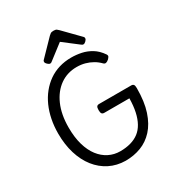

<svg xmlns="http://www.w3.org/2000/svg" viewBox="-258 -1308 1392 1496"><g transform="rotate(-30 437.5 -560.5)"><path d="M432 19Q353 18 288.5 -14.5Q224 -47 177.5 -106Q131 -165 106 -246.5Q81 -328 81 -427Q81 -493 93 -553Q105 -613 128 -664.5Q151 -716 184.5 -757.5Q218 -799 260.5 -829Q303 -859 354.5 -874.5Q406 -890 464 -890Q510 -890 555 -880.5Q600 -871 641.5 -846Q683 -821 716 -773Q724 -760 719.5 -751.5Q715 -743 705 -733Q691 -721 680 -718.5Q669 -716 659 -725Q634 -751 603.5 -768.5Q573 -786 538.5 -795.5Q504 -805 464 -805Q422 -805 384.5 -793.5Q347 -782 314.5 -759Q282 -736 256.5 -703.5Q231 -671 212.5 -629Q194 -587 184.5 -536.5Q175 -486 175 -427Q175 -339 194.5 -271.5Q214 -204 249 -158.5Q284 -113 331 -89.5Q378 -66 432 -66Q484 -66 526.5 -78Q569 -90 600.5 -114Q632 -138 653.5 -176.5Q675 -215 686.5 -267.5Q698 -320 699 -388H473Q458 -388 451.5 -397Q445 -406 445 -428Q445 -451 451.5 -459.5Q458 -468 473 -468H761Q776 -468 782.5 -459.5Q789 -451 789 -428Q789 -307 761 -222Q733 -137 684 -83.5Q635 -30 570.5 -5.5Q506 19 432 19ZM300 -931Q291 -931 278 -943Q265 -955 265 -965Q265 -968 265.5 -972Q266 -976 271 -981L406 -1120Q413 -1127 422 -1133.5Q431 -1140 450 -1140Q469 -1140 477.5 -1133.5Q486 -1127 493 -1120L629 -981Q634 -976 634.5 -972Q635 -968 635 -965Q635 -955 622.5 -943Q610 -931 600 -931Q593 -931 588 -934.5Q583 -938 575 -944L450 -1040L325 -944Q318 -938 312.5 -934.5Q307 -931 300 -931Z"/></g></svg>

Font: Playwrite AT
Style: Regular
Weight: 400
Designer: Veronika Burian, José Scaglione
Foundry: TypeTogether
Version: Version 1.002